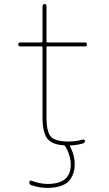

<svg xmlns="http://www.w3.org/2000/svg" viewBox="-20 -710 540 950"><path d="M80.1 -480.5Q70.3 -480.5 70.3 -490.2Q70.3 -500 80.1 -500H184.6Q189.5 -500 190.4 -504.9V-679.7Q190.4 -689.5 200.2 -689.9Q210 -690.4 210 -679.7V-504.9Q210 -500 214.8 -500H400.4Q410.2 -500 410.2 -490.2Q410.2 -480.5 400.4 -480.5H214.8Q210 -480.5 210 -474.6V-129.9Q210 -57.6 231.9 -33.7Q253.9 -9.8 320.3 -9.8Q355.5 -9.8 389.6 -19.5Q393.6 -20.5 397 -18.6Q400.4 -16.6 400.4 -12.7Q400.4 -2.9 389.6 0Q357.4 8.8 328.1 9.8Q324.2 9.8 326.2 13.7Q350.6 59.6 349.6 105.5Q349.6 124 344.7 141.6Q339.8 159.2 327.1 178.2Q314.5 197.3 285.2 208.5Q255.9 219.7 214.8 219.7Q173.8 219.7 134.8 206.1Q125 203.1 125 191.4Q125 187.5 127.9 185.1Q130.9 182.6 134.8 183.6Q172.9 199.2 214.8 200.2Q330.1 200.2 330.1 105.5Q330.1 58.6 302.7 13.7Q299.8 8.8 293.9 8.8Q235.4 4.9 212.9 -25.9Q190.4 -56.6 190.4 -129.9V-474.6Q190.4 -479.5 184.6 -480.5Z"/></svg>

Font: Rounded-X Mgen+ 2m thin
Style: Regular
Weight: 100
Designer: [Source Han Sans]
Ryoko NISHIZUKA  (kana & ideographs); Paul D. Hunt (Latin, Greek & Cyrillic); Wenlong ZHANG  (bopomofo
Version: Version 1.059.20150602